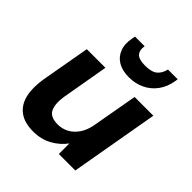

<svg xmlns="http://www.w3.org/2000/svg" viewBox="-197 -862 1014 1014"><g transform="rotate(45 309.5 -355.5)"><path d="M208 12Q142 12 103.5 -17Q65 -46 53 -98Q41 -150 52 -219L101 -496H240L194 -232Q185 -172 201.5 -139Q218 -106 274 -106Q307 -106 335.5 -121.5Q364 -137 384 -166.5Q404 -196 412 -237L458 -496H598L511 0H388V-79Q358 -38 312 -13Q266 12 208 12ZM362 -548Q314 -548 281.5 -567Q249 -586 235 -622Q221 -658 231 -706L234 -723H306Q300 -690 316 -671Q332 -652 380 -652Q429 -652 451 -671Q473 -690 480 -723H553L550 -705Q542 -657 516 -621.5Q490 -586 450.5 -567Q411 -548 362 -548Z"/></g></svg>

Font: DM Sans 24pt ExtraBold
Style: Italic
Weight: 800
Italic angle: -10°
Designer: Colophon Foundry, Jonny Pinhorn
Foundry: Colophon Foundry
Version: Version 4.004;gftools[0.9.30]